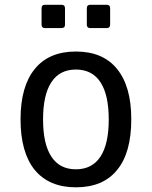

<svg xmlns="http://www.w3.org/2000/svg" viewBox="-20 -778 642 812"><path d="M254.9 -673.8V-743.2Q254.9 -757.8 240.2 -757.8H170.4Q155.8 -757.8 155.8 -743.2V-673.8Q155.8 -659.2 170.4 -659.2H240.2Q254.9 -659.2 254.9 -673.8ZM445.8 -673.8V-743.2Q445.8 -757.8 431.2 -757.8H361.8Q347.2 -757.8 347.2 -743.2V-673.8Q347.2 -659.2 361.8 -659.2H431.2Q445.8 -659.2 445.8 -673.8ZM475.1 -59.1Q535.2 -131.3 535.2 -273.9Q535.2 -412.6 475.1 -486.3Q415.5 -560.1 300.8 -560.1Q187 -560.1 127 -486.3Q66.9 -412.6 66.9 -273.4Q66.9 -133.3 127 -59.1Q188 14.2 300.8 14.2Q416 14.2 475.1 -59.1ZM162.1 -272.9Q162.1 -377 197.3 -430.4Q232.4 -483.9 300.8 -483.9Q369.6 -483.9 404.8 -430.4Q439.9 -377 439.9 -272.9Q439.9 -168.9 404.8 -115.5Q369.6 -62 300.8 -62Q232.4 -62 197.3 -115.5Q162.1 -168.9 162.1 -272.9Z"/></svg>

Font: Hack Dev
Style: Regular
Weight: 400
Designer: Christopher Simpkins
Foundry: Christopher Simpkins
Version: Version 2.0315